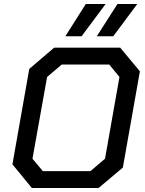

<svg xmlns="http://www.w3.org/2000/svg" viewBox="-20 -938 724 958"><path d="M42 -118 126 -594 250 -700H580L678 -582L593 -102L472 0H139ZM431 -84 504 -146 576 -554 525 -616H288L215 -554L142 -146L194 -84ZM408 -918H507L387 -757H306ZM566 -918H665L545 -757H463Z"/></svg>

Font: Chakra Petch Medium
Style: Italic
Weight: 500
Italic angle: -10°
Designer: Katatrad Aksorn Co.,Ltd.
Foundry: Cadson Demak Co.,Ltd.
Version: Version 1.000; ttfautohint (v1.6)